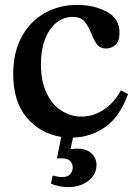

<svg xmlns="http://www.w3.org/2000/svg" viewBox="-20 -552 555 784"><path d="M295 -532Q363 -532 415.5 -504.5Q468 -477 468 -417Q468 -385 452 -369.5Q436 -354 413 -354Q390 -354 378 -368.5Q366 -383 354 -413Q340 -447 324.5 -465Q309 -483 276 -483Q240 -483 210.5 -459.5Q181 -436 164 -392Q147 -348 147 -290Q147 -222 169.5 -173.5Q192 -125 230 -100.5Q268 -76 313 -76Q361 -76 403.5 -104Q446 -132 473 -182H475L503 -168Q469 -75 410 -33.5Q351 8 278 10L268 57Q286 55 294 55Q333 55 353.5 74Q374 93 374 122Q374 160 341 186Q308 212 258 212Q221 212 188 198L195 166L197 165Q218 171 233 171Q256 171 266.5 159.5Q277 148 277 132Q277 114 263.5 103Q250 92 215 95L213 93L230 7Q144 -7 89 -72Q34 -137 34 -250Q34 -338 68.5 -401.5Q103 -465 162.5 -498.5Q222 -532 295 -532Z"/></svg>

Font: Minipax
Style: Bold
Weight: 500
Designer: Raphaël Ronot, Igor Stepanchenko (Cyrillic)
Foundry: steppetype
Version: Version 1.002